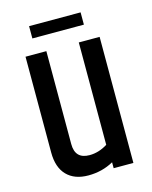

<svg xmlns="http://www.w3.org/2000/svg" viewBox="-108 -773 671 846"><g transform="rotate(-15 228.0 -349.5)"><path d="M107 -701H342V-645H107ZM218 -83Q260 -83 300 -108V-575H395V0H305V-27Q253 2 190 2Q127 2 92 -34Q57 -70 57 -138V-575H152V-151Q152 -83 218 -83Z"/></g></svg>

Font: Khand Medium
Style: Regular
Weight: 500
Designer: Devanagari: Sanchit Sawaria, Jyotish Sonowal; Latin: Satya Rajpurohit
Foundry: Indian Type Foundry
Version: Version 1.100;PS 1.0;hotconv 1.0.78;makeotf.lib2.5.61930; tt